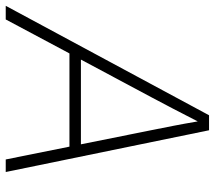

<svg xmlns="http://www.w3.org/2000/svg" viewBox="-94 -708 768 687"><g transform="rotate(90 290.5 -364.0)"><path d="M-32.7 0 358.9 -727.5H412.6L562 0H517.1L471.2 -228H137.7L16.1 0ZM159.7 -269H462.9L412.1 -522Q404.8 -558.6 397 -598.4Q389.2 -638.2 380.9 -687Q356 -638.2 335.2 -598.4Q314.5 -558.6 294.9 -522Z"/></g></svg>

Font: Inter Display ExtraLight
Style: Italic
Weight: 200
Italic angle: -9.39999°
Designer: Rasmus Andersson
Foundry: rsms
Version: Version 4.000;git-a52131595